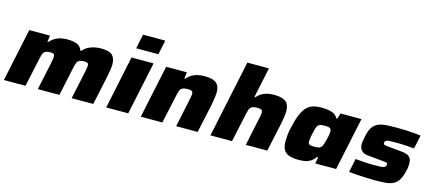

<svg xmlns="http://www.w3.org/2000/svg" viewBox="-55 -1261 4023 1787"><g transform="rotate(15 1956.5 -367.5)"><path d="M10 0 118 -510H318L309 -449H318Q341 -476 368 -491Q395 -506 423.5 -512Q452 -518 478 -518Q549 -518 582.5 -501Q616 -484 626 -449H636Q659 -476 687.5 -491Q716 -506 747 -512Q778 -518 807 -518Q890 -518 919 -488.5Q948 -459 948 -401Q948 -379 942.5 -343.5Q937 -308 929 -270L871 0H663L718 -257Q722 -277 726 -297.5Q730 -318 730 -327Q730 -349 720.5 -355Q711 -361 689 -361Q666 -361 651 -356.5Q636 -352 627.5 -342.5Q619 -333 614 -316Q609 -299 603 -273L545 0H337L392 -257Q396 -277 399.5 -297.5Q403 -318 403 -327Q403 -349 393.5 -355Q384 -361 363 -361Q339 -361 324.5 -356.5Q310 -352 301 -342Q292 -332 287.5 -315.5Q283 -299 277 -273L218 0Z M1123 -604 1152 -743H1366L1337 -604ZM996 0 1103 -510H1316L1208 0Z M1329 0 1437 -510H1637L1628 -449H1637Q1661 -476 1687.5 -491Q1714 -506 1743.5 -512Q1773 -518 1803 -518Q1863 -518 1895 -504.5Q1927 -491 1940 -465Q1953 -439 1953 -399Q1953 -378 1948 -343Q1943 -308 1936 -273L1877 0H1670L1724 -257Q1728 -273 1732 -294.5Q1736 -316 1736 -326Q1736 -341 1731 -348.5Q1726 -356 1715 -358.5Q1704 -361 1686 -361Q1661 -361 1645.5 -356.5Q1630 -352 1621 -342.5Q1612 -333 1607 -316Q1602 -299 1596 -273L1537 0Z M2000 0 2157 -743H2365L2303 -451H2313Q2334 -477 2360.5 -491.5Q2387 -506 2415 -512Q2443 -518 2471 -518Q2531 -518 2564.5 -504.5Q2598 -491 2611 -463.5Q2624 -436 2624 -396Q2624 -375 2619 -341.5Q2614 -308 2607 -273L2548 0H2341L2395 -257Q2399 -273 2403 -294.5Q2407 -316 2407 -326Q2407 -348 2395.5 -354.5Q2384 -361 2357 -361Q2332 -361 2316.5 -356.5Q2301 -352 2292 -342.5Q2283 -333 2278 -316Q2273 -299 2267 -273L2208 0Z M2853 8Q2797 8 2760.5 -4Q2724 -16 2706.5 -46Q2689 -76 2689 -129Q2689 -154 2692 -186Q2695 -218 2703 -255Q2720 -334 2740.5 -385Q2761 -436 2787 -465Q2813 -494 2848 -505.5Q2883 -517 2928 -517Q2961 -517 2992 -513.5Q3023 -510 3049 -497.5Q3075 -485 3091 -456H3100L3117 -510H3319L3211 0H3011L3021 -62H3010Q2989 -32 2963.5 -16.5Q2938 -1 2910 3.5Q2882 8 2853 8ZM2963 -148Q2986 -148 2999.5 -151Q3013 -154 3021.5 -161Q3030 -168 3036 -180Q3040 -190 3044.5 -203.5Q3049 -217 3053.5 -233.5Q3058 -250 3061.5 -266.5Q3065 -283 3067 -297.5Q3069 -312 3069 -321Q3069 -346 3056 -354Q3043 -362 3007 -362Q2982 -362 2967 -359Q2952 -356 2942 -346Q2932 -336 2925.5 -314Q2919 -292 2911 -255Q2906 -231 2903.5 -214Q2901 -197 2901 -184Q2901 -168 2907.5 -160Q2914 -152 2927.5 -150Q2941 -148 2963 -148Z M3583 8Q3544 8 3499 6Q3454 4 3411.5 1Q3369 -2 3335 -5L3362 -137Q3386 -135 3409.5 -133Q3433 -131 3454.5 -129.5Q3476 -128 3495.5 -127.5Q3515 -127 3531 -127Q3576 -127 3601 -128Q3626 -129 3637 -133.5Q3648 -138 3653 -147Q3656 -151 3657 -156Q3658 -161 3658 -165Q3658 -176 3647 -179Q3636 -182 3604 -185L3462 -199Q3419 -204 3400 -227Q3381 -250 3381 -284Q3381 -300 3384.5 -321Q3388 -342 3393 -365Q3404 -422 3425.5 -453Q3447 -484 3479.5 -498Q3512 -512 3558.5 -515Q3605 -518 3666 -518Q3707 -518 3749.5 -516Q3792 -514 3829 -511Q3866 -508 3890 -504L3862 -373Q3830 -376 3798.5 -378Q3767 -380 3741.5 -381Q3716 -382 3703 -382Q3664 -382 3640 -381.5Q3616 -381 3603.5 -378.5Q3591 -376 3585 -368Q3581 -364 3580 -358Q3579 -352 3579 -346Q3579 -337 3588 -333.5Q3597 -330 3629 -327L3757 -315Q3784 -313 3806.5 -305Q3829 -297 3842.5 -278.5Q3856 -260 3856 -225Q3856 -212 3854.5 -194.5Q3853 -177 3848 -156Q3834 -96 3812.5 -62Q3791 -28 3759.5 -13.5Q3728 1 3684.5 4.5Q3641 8 3583 8Z"/></g></svg>

Font: Saira Expanded ExtraBold
Style: Italic
Weight: 800
Width: 7
Italic angle: -12°
Designer: Hector Gatti with collaboration of the Omnibus-Type team
Foundry: Omnibus-Type
Version: Version 1.101